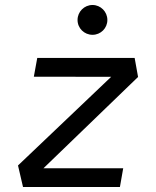

<svg xmlns="http://www.w3.org/2000/svg" viewBox="-20 -750 626 770"><path d="M533.7 -441.4 520 -517.6H129.4L115.7 -442.4L425.8 -441.9L52.2 -86.4L72.3 0H460.9L474.1 -75.2H154.3ZM351.1 -610.4C383.8 -610.4 410.6 -636.7 410.6 -669.9C410.6 -703.1 383.8 -730 351.1 -730C317.9 -730 291 -703.1 291 -669.9C291 -636.7 317.9 -610.4 351.1 -610.4Z"/></svg>

Font: Cascadia Mono SemiLight
Style: Italic
Weight: 350
Italic angle: -10°
Monospace: yes
Designer: Aaron Bell
Foundry: Saja Typeworks
Version: Version 2404.023